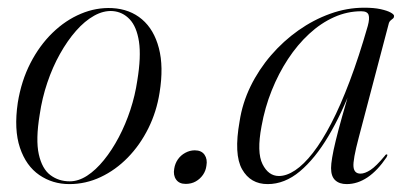

<svg xmlns="http://www.w3.org/2000/svg" viewBox="-20 -458 1030 486"><path d="M264 -437.5Q309 -435 339.5 -409Q370 -383 382.2 -336Q394.5 -289 384 -224Q376.5 -175.5 355.5 -133.2Q334.5 -91 303.5 -59.2Q272.5 -27.5 234.8 -9.8Q197 8 155.5 8Q113 8 79.5 -15Q46 -38 30.5 -84Q15 -130 25 -198Q34 -253.5 57 -298.2Q80 -343 113 -375Q146 -407 184.8 -423.2Q223.5 -439.5 264 -437.5ZM156.5 1Q178.5 1 200.5 -13.2Q222.5 -27.5 243 -52.8Q263.5 -78 280.8 -110.8Q298 -143.5 310 -180Q322 -216.5 327.5 -254Q337.5 -314.5 331.8 -352.5Q326 -390.5 308.2 -409.2Q290.5 -428 265 -430Q242 -431.5 218.2 -418.2Q194.5 -405 172.5 -380Q150.5 -355 131.8 -321.5Q113 -288 99.8 -248.8Q86.5 -209.5 80.5 -168Q70 -104.5 78.2 -67.5Q86.5 -30.5 107.5 -14.8Q128.5 1 156.5 1Z M450 7.5Q433.5 7.5 425.8 -3.5Q418 -14.5 421 -31Q423 -44 430.2 -54.5Q437.5 -65 449 -71.2Q460.5 -77.5 473 -77.5Q490 -77.5 497.8 -66.2Q505.5 -55 502.5 -38.5Q501 -26 493.8 -15.5Q486.5 -5 475.5 1.2Q464.5 7.5 450 7.5Z M888 -109.5Q873 -53 874.8 -35.8Q876.5 -18.5 892.5 -18.5Q903.5 -18.5 917.8 -27.8Q932 -37 954 -63.5Q955.5 -66 957 -66.8Q958.5 -67.5 959.5 -67Q961 -66.5 960.5 -64.8Q960 -63 958.5 -60Q936 -26.5 910.5 -9.2Q885 8 857.5 8Q839 8 828.5 -1.8Q818 -11.5 818 -32.5Q818 -42.5 820.8 -59.2Q823.5 -76 829.8 -101.8Q836 -127.5 846 -163Q856 -198.5 870 -246.5L873 -244Q845 -170 811.2 -113.2Q777.5 -56.5 739 -24.2Q700.5 8 657.5 8Q614 8 592.8 -29.5Q571.5 -67 586.5 -151Q593.5 -197 614.2 -239.5Q635 -282 666 -318Q697 -354 735.2 -381Q773.5 -408 815.8 -423.2Q858 -438.5 902 -438.5Q926.5 -438.5 943.5 -434.8Q960.5 -431 969 -426.2Q977.5 -421.5 977.5 -417.5Q977.5 -413.5 974.8 -411.2Q972 -409 969 -406.5Q966 -404 964.5 -400ZM642 -138.5Q629.5 -72.5 644.5 -42.5Q659.5 -12.5 686 -12.5Q705.5 -12.5 727.2 -27Q749 -41.5 772 -71Q795 -100.5 818.5 -145.8Q842 -191 865.2 -252.5Q888.5 -314 911 -392.5Q916 -411 913 -420.2Q910 -429.5 894.5 -429.5Q859 -429.5 825.5 -414.5Q792 -399.5 762.5 -372.2Q733 -345 709 -308.5Q685 -272 667.8 -229Q650.5 -186 642 -138.5Z"/></svg>

Font: Fraunces 120pt Light
Style: Italic
Weight: 300
Italic angle: -16°
Version: Version 1.000;[b76b70a41]